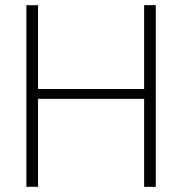

<svg xmlns="http://www.w3.org/2000/svg" viewBox="-20 -722 704 742"><path d="M537 0V-340H127V0H82V-702H127V-378H537V-702H582V0Z"/></svg>

Font: Poppins ExtraLight
Style: Regular
Weight: 275
Designer: Ninad Kale (Devanagari), Jonny Pinhorn (Latin)
Foundry: Indian Type Foundry
Version: Version 3.200;PS 1.000;hotconv 16.6.54;makeotf.lib2.5.65590